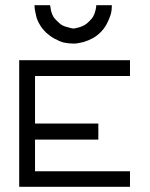

<svg xmlns="http://www.w3.org/2000/svg" viewBox="-20 -769 580 740"><path d="M113 -749H173Q175 -735 177 -726Q180 -715 186 -704Q188.5 -699.5 200 -688Q212 -676 219 -672Q227 -667.5 241 -664Q258.5 -659 263 -659Q268.5 -659 286 -664Q296.5 -667 307 -673Q314 -677 325 -688Q335 -698 339 -705Q344.5 -714.5 348 -729Q351 -739.5 351 -749H411Q411 -726 406 -711Q399.5 -691.5 391 -676Q381.5 -658.5 368 -645Q353.5 -630.5 338 -622Q321.5 -613 302 -607Q278 -601 265 -601Q243.5 -601 226 -605Q211.5 -608.5 190 -620Q173.5 -629 158 -643Q141 -660 134 -673Q123.5 -689.5 119 -709Q113 -733 113 -749ZM54 -537H481V-476H115V-293H359V-231H115V-109H481V-49H54Z"/></svg>

Font: 3270 Nerd Font
Style: Regular
Weight: 400
Monospace: yes
Version: Version 3.0.1;Nerd Fonts 3.3.0